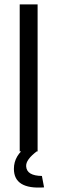

<svg xmlns="http://www.w3.org/2000/svg" viewBox="-20 -686 260 870"><path d="M179.7 163.1Q43 172.9 43 79.1Q43 17.6 103.5 -23.4L150.4 -2.9Q95.7 37.1 98.6 68.4Q101.6 110.4 169.9 111.3ZM150.4 -666V0H69.3V-666Z"/></svg>

Font: BF_TEXT
Style: Regular
Weight: 400
Foundry: EA DICE
Version: Version 1.404